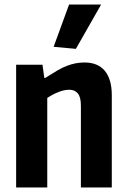

<svg xmlns="http://www.w3.org/2000/svg" viewBox="-20 -825 561 845"><path d="M216 -619 284 -805H425L314 -610ZM51 -540H167L175 -482H179Q209 -501 232 -514.5Q255 -528 275 -535.5Q295 -543 313.5 -546.5Q332 -550 352 -550Q411 -550 441.5 -513Q472 -476 472 -406V0H336V-360Q336 -398 322.5 -414Q309 -430 285 -430Q263 -430 238.5 -420.5Q214 -411 188 -394V0H51Z"/></svg>

Font: Encode Sans Compressed
Style: Bold
Weight: 700
Designer: Pablo Impallari, Andres Torresi
Foundry: Pablo Impallari, Andres Torresi
Version: Version 1.000; ttfautohint (v1.00) -l 8 -r 50 -G 200 -x 14 -